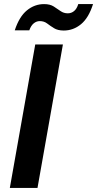

<svg xmlns="http://www.w3.org/2000/svg" viewBox="-20 -917 474 937"><path d="M28 0 152 -700H287L163 0ZM52 -769Q74 -836 111.5 -866.5Q149 -897 195 -897Q224 -897 242 -885.5Q260 -874 275.5 -863Q291 -852 311 -852Q328 -852 341.5 -863Q355 -874 362 -897H434Q413 -830 375.5 -799Q338 -768 291 -768Q262 -768 243.5 -779.5Q225 -791 210 -802.5Q195 -814 174 -814Q158 -814 144.5 -803Q131 -792 123 -769Z"/></svg>

Font: DM Sans 9pt
Style: Bold Italic
Weight: 700
Italic angle: -10°
Version: Version 4.004;gftools[0.9.30]